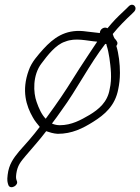

<svg xmlns="http://www.w3.org/2000/svg" viewBox="-20 -590 586 802"><path d="M100 -296C69 -211 90 -147 117 -100C126 -83 137 -72 146 -60C120 -25 87 12 60 42C36 71 17 97 12 140C9 164 11 171 15 183C23 204 60 184 50 165C47 156 46 153 48 136C53 101 66 86 87 61C113 30 146 -6 173 -42C188 -37 203 -32 221 -31C281 -31 326 -54 369 -81C417 -111 461 -148 474 -218C478 -237 481 -260 481 -286C481 -323 476 -366 466 -398C476 -411 467 -419 462 -426C456 -430 452 -445 451 -448C475 -478 506 -509 531 -532L540 -541C557 -559 535 -582 517 -563L508 -554C489 -536 466 -515 446 -492L429 -472C416 -480 397 -469 397 -452L362 -456C349 -457 339 -459 328 -460C251 -467 203 -431 161 -385C138 -359 112 -331 100 -296ZM154 -326C178 -358 213 -404 252 -416C296 -434 343 -419 386 -416C361 -378 339 -346 312 -304C277 -248 245 -197 207 -144L171 -94C154 -111 142 -138 133 -164C119 -202 115 -276 154 -326ZM197 -74C210 -91 224 -110 237 -129C301 -216 354 -322 420 -407C421 -406 423 -406 425 -405C425 -402 425 -400 426 -398C431 -383 434 -366 437 -348C442 -311 449 -263 438 -217C429 -163 392 -133 354 -110C318 -89 279 -67 230 -67C219 -67 209 -69 199 -73C198 -74 198 -74 197 -74Z"/></svg>

Font: Stray Cat
Style: Obl
Weight: 400
Version: Version 1.0